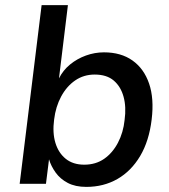

<svg xmlns="http://www.w3.org/2000/svg" viewBox="-20 -720 661 752"><path d="M211 -413Q227 -445 254.5 -467.5Q282 -490 316.5 -502.5Q351 -515 387 -515Q454 -515 499 -483Q544 -451 564 -392.5Q584 -334 574 -252Q564 -168 529 -109Q494 -50 440 -19Q386 12 318 12Q275 12 245.5 -3.5Q216 -19 198 -44Q180 -69 172 -96L160 0H57L143 -700H246ZM351 -428Q308 -428 274.5 -405Q241 -382 219.5 -342Q198 -302 192 -252Q185 -200 197 -160.5Q209 -121 237.5 -98Q266 -75 310 -75Q355 -75 388 -98Q421 -121 442 -161Q463 -201 468 -250Q475 -301 464 -341Q453 -381 425.5 -404.5Q398 -428 351 -428Z"/></svg>

Font: Inclusive Sans Medium
Style: Italic
Weight: 500
Italic angle: -7°
Designer: Olivia King
Foundry: Olivia King
Version: Version 2.004